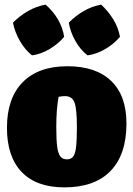

<svg xmlns="http://www.w3.org/2000/svg" viewBox="-20 -795 575 829"><path d="M258 14Q137 14 73.5 -52.5Q10 -119 10 -243Q10 -371 78 -440Q146 -509 271 -509Q394 -509 460 -445.5Q526 -382 526 -262Q526 -128 457.5 -57Q389 14 258 14ZM269 -107Q286 -107 295.5 -118.5Q305 -130 308.5 -160.5Q312 -191 312 -246Q312 -323 302 -351.5Q292 -380 260 -380Q249 -380 233 -377Q223 -323 223 -246Q223 -191 227 -161Q231 -131 241 -119Q251 -107 269 -107ZM177 -775Q209 -747 230 -711.5Q251 -676 257 -636Q232 -606 194.5 -583.5Q157 -561 118 -556Q88 -580 66 -618Q44 -656 36 -697Q64 -726 100.5 -747Q137 -768 177 -775ZM417 -775Q447 -747 469 -711.5Q491 -676 498 -636Q473 -606 435 -583.5Q397 -561 358 -556Q327 -580 305.5 -618Q284 -656 277 -697Q305 -726 341 -747Q377 -768 417 -775Z"/></svg>

Font: Piazzolla Black
Style: Regular
Weight: 900
Designer: Juan Pablo del Peral
Foundry: Huerta Tipografica
Version: Version 1.330